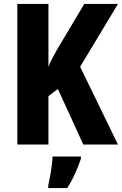

<svg xmlns="http://www.w3.org/2000/svg" viewBox="-20 -734 619 975"><path d="M579 0H403L274 -282L226 -246V0H68V-714H226V-394Q233 -415 245.5 -437.5Q258 -460 272 -486L408 -714H579L387 -395ZM391 72Q378 110 361 148Q344 186 321 221H225V208Q229 190 234 163Q239 136 242.5 108.5Q246 81 247 61H391Z"/></svg>

Font: Noto Sans Devanagari Condensed ExtraBold
Style: Regular
Weight: 800
Width: 3
Designer: Jelle Bosma - Monotype Design Team
Foundry: Monotype Imaging Inc.
Version: Version 2.004; ttfautohint (v1.8.4.7-5d5b)